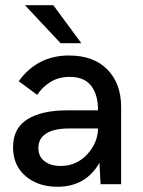

<svg xmlns="http://www.w3.org/2000/svg" viewBox="-20 -710 551 740"><path d="M213.4 -543.5 76.2 -689.9H185.5L293.5 -543.5ZM201.2 9.8Q127 9.8 78.6 -31.2Q30.3 -72.3 30.3 -142.6Q30.3 -215.8 85.4 -250.2Q140.6 -284.7 238.8 -284.7H357.9Q357.9 -345.2 331.3 -379.4Q304.7 -413.6 249 -413.6Q205.6 -413.6 174.1 -393.8Q142.6 -374 123.5 -344.2L52.2 -397Q124 -496.1 245.6 -496.1Q340.8 -496.1 393.8 -442.1Q446.8 -388.2 446.8 -297.9V0H367.7L363.3 -82.5Q310.5 9.8 201.2 9.8ZM213.4 -70.3Q274.4 -70.3 315.7 -114.7Q356.9 -159.2 357.9 -214.8H246.1Q188.5 -214.8 158.2 -195.6Q127.9 -176.3 127.9 -139.6Q127.9 -106.4 151.9 -88.4Q175.8 -70.3 213.4 -70.3Z"/></svg>

Font: HK Grotesk Medium
Style: Regular
Weight: 500
Designer: Alfredo Marco Pradil and Stefan Peev
Foundry: Hanken Design Co.
Version: Version 1.045;PS 001.045;hotconv 1.0.88;makeotf.lib2.5.64775